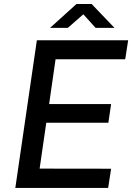

<svg xmlns="http://www.w3.org/2000/svg" viewBox="-20 -920 648 940"><path d="M55 0 160.5 -723H607.5L593 -630H252L220.5 -410.5H524L510.5 -319H206.5L174 -94.5L524 -94L509.5 0ZM225 -783.5 354.5 -900.5H428.5L540.5 -783.5H448L388 -850L312 -783.5Z"/></svg>

Font: Public Sans Medium
Style: Italic
Weight: 500
Italic angle: -8°
Designer: The Public Sans project authors (U.S. Web Design System). Libre Franklin designed by Pablo Impallari and Rodrigo Fuenzal
Version: Version 1.007; ttfautohint (v1.8.1) -l 8 -r 50 -G 200 -x 14 